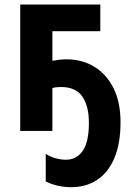

<svg xmlns="http://www.w3.org/2000/svg" viewBox="-20 -566 573 830"><path d="M413.6 -546.4V-431.2H206.5V-303.2Q222.7 -306.2 238 -307.9Q253.4 -309.6 267.1 -309.6Q334.5 -309.6 387.2 -277.8Q439.9 -246.1 470.5 -185.3Q501 -124.5 501 -37.6Q501 55.7 474.1 118.2Q447.3 180.7 399.4 211.9Q351.6 243.2 288.1 243.2Q259.3 243.2 231.9 237.3Q204.6 231.4 177.7 218.3V99.1Q196.3 111.3 219.7 117.9Q243.2 124.5 264.6 124.5Q310.5 124.5 337.4 86.4Q364.3 48.3 364.3 -35.2Q364.3 -107.9 335.7 -148.9Q307.1 -189.9 243.7 -189.9Q235.8 -189.9 225.8 -189Q215.8 -188 206.5 -185.5V0H67.4V-546.4Z"/></svg>

Font: Open Sans SemiCondensed
Style: Bold
Weight: 700
Width: 4
Designer: Monotype Design Team
Foundry: Monotype Imaging Inc.
Version: Version 3.003